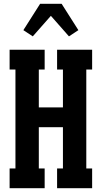

<svg xmlns="http://www.w3.org/2000/svg" viewBox="-20 -999 540 1019"><path d="M31 0V-105H62V-630H31V-735H217V-630H186V-429H314V-630H283V-735H469V-630H438V-105H469V0H283V-105H314V-324H186V-105H217V0ZM154 -806 104 -839 193 -979H307L396 -839L346 -806L250 -915Z"/></svg>

Font: Iosevka Curly Slab Extrabold
Style: Regular
Weight: 800
Monospace: yes
Designer: Belleve Invis
Foundry: Belleve Invis
Version: Version 22.1.2; ttfautohint (v1.8.4)